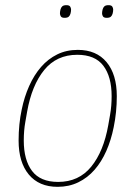

<svg xmlns="http://www.w3.org/2000/svg" viewBox="-20 -711 524 743"><path d="M203 12Q131 12 91.5 -35.5Q52 -83 52 -167Q52 -231 64 -287Q74 -336 93 -378.5Q112 -421 139 -452Q166 -483 201.5 -500.5Q237 -518 281 -518Q353 -518 392.5 -470.5Q432 -423 432 -339Q432 -277 420 -219Q410 -169 391.5 -127Q373 -85 346 -54Q319 -23 283 -5.5Q247 12 203 12ZM205 -7Q285 -7 333 -66Q381 -125 399 -227L406 -267Q412 -300 412 -339Q412 -414 380 -456.5Q348 -499 279 -499Q199 -499 151 -440Q103 -381 85 -279L78 -239Q72 -206 72 -167Q72 -92 104 -49.5Q136 -7 205 -7ZM230 -642Q219 -642 215.5 -647.5Q212 -653 212 -659Q212 -666 214 -674Q216 -682 221 -686.5Q226 -691 237 -691Q248 -691 251.5 -685.5Q255 -680 255 -674Q255 -667 253 -659Q251 -651 246 -646.5Q241 -642 230 -642ZM393 -642Q382 -642 378.5 -647.5Q375 -653 375 -659Q375 -666 377 -674Q379 -682 384 -686.5Q389 -691 400 -691Q411 -691 414.5 -685.5Q418 -680 418 -674Q418 -667 416 -659Q414 -651 409 -646.5Q404 -642 393 -642Z"/></svg>

Font: IBM Plex Sans Condensed Thin
Style: Italic
Weight: 100
Width: 3
Italic angle: -11°
Designer: Mike Abbink, Paul van der Laan, Pieter van Rosmalen
Foundry: Bold Monday
Version: Version 1.3